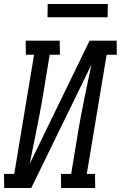

<svg xmlns="http://www.w3.org/2000/svg" viewBox="-47 -938 603 958"><path d="M-26 0 -27 -70H24L123 -665H82L81 -735H251L252 -665H201L164 -441Q150 -361 133.5 -281Q117 -201 101 -120L400 -735H535L536 -665H485L386 -70H427L428 0H258L257 -70H308L345 -294Q359 -374 375.5 -454Q392 -534 409 -615L109 0ZM190 -852 191 -918H491L490 -852Z"/></svg>

Font: Iosevka Curly Slab
Style: Italic
Weight: 400
Italic angle: -9°
Monospace: yes
Designer: Belleve Invis
Foundry: Belleve Invis
Version: Version 22.1.2; ttfautohint (v1.8.4)